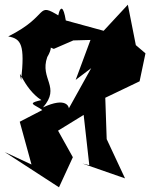

<svg xmlns="http://www.w3.org/2000/svg" viewBox="-39 -746 639 817"><path d="M161 -288 45 -228 95 -46 -19 -99 212 51 271 -77 208 -190 317 -257 341 -43 312 -50 493 13 415 -154 409 -330 555 -400 580 -519 539 -554 505 -726 402 -615 241 -659C220 -788 195 -620 215 -677C110 -741 177 -681 -4 -591C52 -581 67 -555 51 -405C34 -481 58 -371 137 -320C44 -299 157 -302 172 -233ZM273 -574 346 -576 283 -406 349 -456 254 -285C254 -291 243 -335 144 -289C221 -377 129 -409 162 -503C208 -580 130 -559 190 -538Z"/></svg>

Font: Asimov Silicon
Style: Regular
Weight: 400
Designer: Google
Version: Version 2.000980; 2014